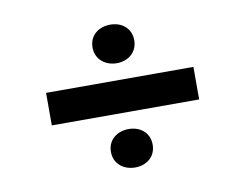

<svg xmlns="http://www.w3.org/2000/svg" viewBox="-64 -689 906 709"><g transform="rotate(-10 389.0 -334.0)"><path d="M389.5 -66.5C432 -66.5 467 -93.5 467 -138.5C467 -184 432 -210.5 389.5 -210.5C346 -210.5 310.5 -184 310.5 -138.5C310.5 -93.5 346 -66.5 389.5 -66.5ZM112.5 -273H665V-395H112.5ZM310.5 -530C310.5 -485.5 346 -457.5 389.5 -457.5C432 -457.5 467 -485.5 467 -530C467 -575.5 432 -602 389.5 -602C346 -602 310.5 -575.5 310.5 -530Z"/></g></svg>

Font: Monaspace Neon Wide
Style: Bold
Weight: 700
Width: 7
Designer: Riley Cran & the Lettermatic Team
Foundry: Lettermatic
Version: Version 1.000 (Monaspace Neon)